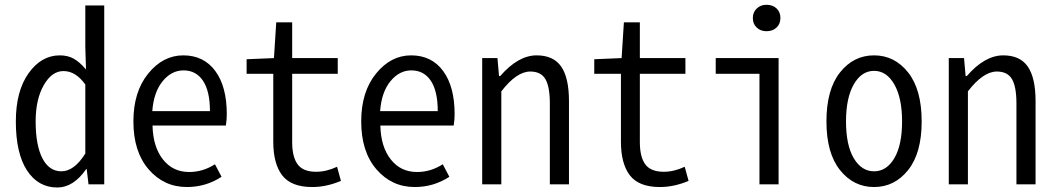

<svg xmlns="http://www.w3.org/2000/svg" viewBox="-20 -790 4517 823"><path d="M225.6 13.7Q143.6 13.7 95.7 -59.6Q47.9 -132.8 47.9 -269.5Q47.9 -399.4 102.5 -476.1Q157.2 -552.7 236.3 -552.7Q270.5 -552.7 295.9 -538.6Q321.3 -524.4 348.6 -492.2L345.7 -587.9V-766.6H426.8V0H359.4L351.6 -65.4H349.6Q294.9 13.7 225.6 13.7ZM243.2 -55.7Q297.9 -55.7 345.7 -131.8V-427.7Q304.7 -485.4 252 -485.4Q202.1 -485.4 167.5 -424.8Q132.8 -364.3 132.8 -269.5Q132.8 -168 161.6 -111.8Q190.4 -55.7 243.2 -55.7Z M781.2 11.7Q682.6 11.7 617.2 -64Q551.8 -139.6 551.8 -269.5Q551.8 -396.5 615.2 -474.6Q678.7 -552.7 765.6 -552.7Q853.5 -552.7 902.8 -485.8Q952.1 -418.9 952.1 -300.8Q952.1 -277.3 948.2 -252H633.8Q635.7 -161.1 678.2 -106.9Q720.7 -52.7 791 -52.7Q849.6 -52.7 901.4 -85.9L929.7 -32.2Q862.3 11.7 781.2 11.7ZM632.8 -313.5H879.9Q879.9 -399.4 850.1 -443.8Q820.3 -488.3 766.6 -488.3Q714.8 -488.3 676.8 -441.4Q638.7 -394.5 632.8 -313.5Z M1318.4 11.7Q1228.5 11.7 1189.9 -38.1Q1151.4 -87.9 1151.4 -182.6V-473.6H1037.1V-536.1L1154.3 -541L1164.1 -694.3H1232.4V-541H1427.7V-473.6H1232.4V-180.7Q1232.4 -117.2 1255.9 -85.4Q1279.3 -53.7 1335 -53.7Q1378.9 -53.7 1424.8 -75.2L1441.4 -14.6Q1378.9 11.7 1318.4 11.7Z M1757.8 11.7Q1659.2 11.7 1593.8 -64Q1528.3 -139.6 1528.3 -269.5Q1528.3 -396.5 1591.8 -474.6Q1655.3 -552.7 1742.2 -552.7Q1830.1 -552.7 1879.4 -485.8Q1928.7 -418.9 1928.7 -300.8Q1928.7 -277.3 1924.8 -252H1610.4Q1612.3 -161.1 1654.8 -106.9Q1697.3 -52.7 1767.6 -52.7Q1826.2 -52.7 1877.9 -85.9L1906.2 -32.2Q1838.9 11.7 1757.8 11.7ZM1609.4 -313.5H1856.4Q1856.4 -399.4 1826.7 -443.8Q1796.9 -488.3 1743.2 -488.3Q1691.4 -488.3 1653.3 -441.4Q1615.2 -394.5 1609.4 -313.5Z M2046.9 0V-541H2112.3L2119.1 -463.9H2124Q2201.2 -552.7 2280.3 -552.7Q2352.5 -552.7 2385.7 -504.4Q2418.9 -456.1 2418.9 -356.4V0H2336.9V-346.7Q2336.9 -418 2317.9 -450.7Q2298.8 -483.4 2252.9 -483.4Q2194.3 -483.4 2128.9 -398.4V0Z M2808.6 11.7Q2718.8 11.7 2680.2 -38.1Q2641.6 -87.9 2641.6 -182.6V-473.6H2527.3V-536.1L2644.5 -541L2654.3 -694.3H2722.7V-541H2918V-473.6H2722.7V-180.7Q2722.7 -117.2 2746.1 -85.4Q2769.5 -53.7 2825.2 -53.7Q2869.1 -53.7 2915 -75.2L2931.6 -14.6Q2869.1 11.7 2808.6 11.7Z M3235.4 0V-473.6H3047.9V-541H3317.4V0ZM3265.6 -656.2Q3240.2 -656.2 3223.6 -671.9Q3207 -687.5 3207 -712.9Q3207 -737.3 3223.6 -753.4Q3240.2 -769.5 3265.6 -769.5Q3292 -769.5 3308.6 -753.9Q3325.2 -738.3 3325.2 -712.9Q3325.2 -687.5 3308.6 -671.9Q3292 -656.2 3265.6 -656.2Z M3522.5 -269.5Q3522.5 -406.2 3580.6 -479.5Q3638.7 -552.7 3726.6 -552.7Q3814.5 -552.7 3872.6 -479.5Q3930.7 -406.2 3930.7 -269.5Q3930.7 -133.8 3872.6 -61Q3814.5 11.7 3726.6 11.7Q3638.7 11.7 3580.6 -61Q3522.5 -133.8 3522.5 -269.5ZM3846.7 -269.5Q3846.7 -370.1 3813.5 -428.2Q3780.3 -486.3 3726.6 -486.3Q3672.9 -486.3 3639.6 -428.2Q3606.4 -370.1 3606.4 -269.5Q3606.4 -168 3639.6 -111.8Q3672.9 -55.7 3726.6 -55.7Q3780.3 -55.7 3813.5 -111.8Q3846.7 -168 3846.7 -269.5Z M4046.9 0V-541H4112.3L4119.1 -463.9H4124Q4201.2 -552.7 4280.3 -552.7Q4352.5 -552.7 4385.7 -504.4Q4418.9 -456.1 4418.9 -356.4V0H4336.9V-346.7Q4336.9 -418 4317.9 -450.7Q4298.8 -483.4 4252.9 -483.4Q4194.3 -483.4 4128.9 -398.4V0Z"/></svg>

Font: GenEi Gothic M SemiLight
Style: Regular
Weight: 350
Designer: o_tamon (Modified); [Source Han Sans]
Ryoko NISHIZUKA  (kana & ideographs); Paul D. Hunt (Latin, Greek & Cyrillic); Wenl
Version: Version 1.1a;Original Version 1.004